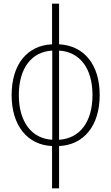

<svg xmlns="http://www.w3.org/2000/svg" viewBox="-20 -780 603 1040"><path d="M262 240H300V11C435 5 520 -100 520 -265C520 -431 435 -533 300 -540V-760H262V-540C127 -534 43 -431 43 -265C43 -100 128 5 262 11ZM82 -265C82 -412 152 -500 263 -506V-23C152 -29 82 -119 82 -265ZM481 -265C481 -119 412 -30 300 -23V-506C412 -499 481 -411 481 -265Z"/></svg>

Font: Noto Sans Mono SemiCondensed ExtraLight
Style: Regular
Weight: 200
Width: 4
Designer: Monotype Design Team
Foundry: Monotype Imaging Inc.
Version: Version 2.014